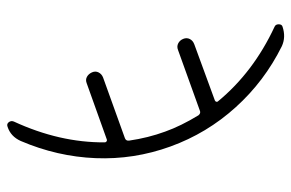

<svg xmlns="http://www.w3.org/2000/svg" viewBox="-160 -420 819 540"><g transform="rotate(90 250.0 -150.5)"><path d="M55.7 -512.7Q48.8 -515.6 48.8 -524.4Q48.8 -533.2 55.7 -535.2Q85 -544.9 110.4 -533.2Q209 -484.4 282.2 -403.3Q355.5 -322.3 392.6 -219.7Q429.7 -117.2 425.3 -9.3Q420.9 98.6 377 201.2Q364.3 229.5 336.9 238.3Q329.1 241.2 324.2 234.9Q319.3 228.5 322.3 220.7Q381.8 91.8 380.9 -35.2Q380.9 -38.1 378.4 -40Q376 -42 373 -41L214.8 15.6Q205.1 19.5 196.8 15.1Q188.5 10.7 184.1 1Q179.7 -8.8 184.1 -17.6Q188.5 -26.4 198.2 -30.3L369.1 -91.8Q377 -94.7 376 -103.5Q368.2 -157.2 350.6 -205.1Q335 -249 304.7 -298.8Q298.8 -305.7 292 -302.7L121.1 -241.2Q111.3 -237.3 102.5 -241.7Q93.8 -246.1 89.8 -255.9Q85.9 -265.6 90.3 -274.4Q94.7 -283.2 105.5 -287.1L262.7 -344.7Q265.6 -345.7 266.6 -348.6Q267.6 -351.6 265.6 -353.5Q183.6 -453.1 55.7 -512.7Z"/></g></svg>

Font: Rounded Mgen+ 2m light
Style: Regular
Weight: 200
Designer: [Source Han Sans]
Ryoko NISHIZUKA  (kana & ideographs); Paul D. Hunt (Latin, Greek & Cyrillic); Wenlong ZHANG  (bopomofo
Version: Version 1.059.20150602